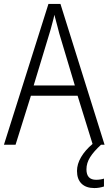

<svg xmlns="http://www.w3.org/2000/svg" viewBox="-20 -735 551 975"><path d="M468 178Q490 178 508 172V212Q484 220 459 220Q417 220 394 197.5Q371 175 371 133Q371 98 392 62.5Q413 27 450 -4L374 -249H137L59 0H0L226 -715H287L511 0H493Q456 34 437.5 63.5Q419 93 419 125Q419 178 468 178ZM360 -301 281 -565 273 -596 256 -660Q253 -643 246.5 -620.5Q240 -598 237 -585L231 -565L151 -301Z"/></svg>

Font: Noto Sans UI NarrowLight
Style: Regular
Weight: 300
Width: 4
Designer: Monotype Design Team
Foundry: Monotype Imaging Inc.
Version: Version 1.001